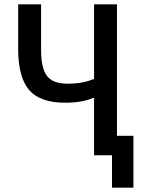

<svg xmlns="http://www.w3.org/2000/svg" viewBox="-20 -718 680 888"><path d="M498 0H415V-265H410Q361 -243 281 -243Q165 -243 114.5 -302Q64 -361 64 -493V-698H170V-490Q170 -402 197.5 -366.5Q225 -331 293 -331Q331 -331 359.5 -336.5Q388 -342 415 -353V-698H521V-90H597V150H498Z"/></svg>

Font: Writer Medium
Style: Regular
Weight: 500
Monospace: yes
Designer: Mike Abbink, Paul van der Laan, Pieter van Rosmalen
Foundry: Bold Monday
Version: Version 2.001 2020